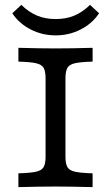

<svg xmlns="http://www.w3.org/2000/svg" viewBox="-20 -767 455 787"><path d="M166.8 -125.8V-445.2Q166.8 -475 158.9 -488.7Q151 -502.4 128.4 -507.7Q105.9 -512.9 55.4 -514.5V-571Q144.1 -568.5 208.2 -568.5Q268.6 -568.5 359.6 -571V-514.5Q309.1 -512.9 286.6 -507.7Q264.1 -502.5 256.2 -488.8Q248.3 -475 248.3 -445.2V-125.8Q248.3 -96 256.2 -82.3Q264.1 -68.5 286.7 -63.3Q309.2 -58.1 359.6 -56.5V0Q268.6 -2.4 208.2 -2.4Q144.1 -2.4 55.4 0V-56.5Q106 -58.1 128.5 -63.3Q151 -68.5 158.9 -82.2Q166.8 -95.9 166.8 -125.8ZM30.4 -712.6 67.4 -747.1Q98 -717.1 131.9 -703Q165.8 -688.9 208.2 -688.9Q250.7 -688.9 284.6 -703Q318.5 -717.1 349.1 -747.1L386.1 -712.6Q358.2 -670.5 310.8 -646.3Q263.5 -622 208.2 -622Q153 -622 105.7 -646.3Q58.3 -670.5 30.4 -712.6Z"/></svg>

Font: Playfair Micro SmCond SmLight
Style: Regular
Weight: 360
Width: 4
Designer: Claus Eggers Sørensen
Foundry: Claus Eggers Sørensen
Version: Version 2.100;Glyphs 3.2 (3219)